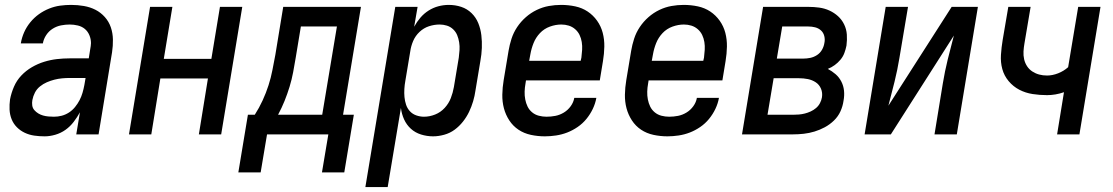

<svg xmlns="http://www.w3.org/2000/svg" viewBox="-20 -548 4540 783"><path d="M162 8Q140 8 119.5 5Q99 2 81 -6.5Q63 -15 49 -29Q35 -43 27.5 -61.5Q20 -80 19 -101Q18 -122 21 -143Q26 -169 37 -194.5Q48 -220 67 -240Q86 -260 110 -274Q134 -288 160 -296Q186 -304 212 -307Q238 -310 264 -310H342L348 -348Q349 -354 350 -360Q351 -366 351 -372Q351 -389 344.5 -404.5Q338 -420 326 -430Q314 -440 297.5 -444Q281 -448 264 -448Q247 -448 229 -444.5Q211 -441 195 -431Q179 -421 168.5 -405Q158 -389 155 -372V-371H65V-372Q69 -395 78.5 -416.5Q88 -438 103.5 -457Q119 -476 138.5 -490Q158 -504 180.5 -513Q203 -522 225.5 -525Q248 -528 270 -528Q297 -528 322.5 -523.5Q348 -519 369.5 -508Q391 -497 407.5 -478.5Q424 -460 432 -436.5Q440 -413 440.5 -387Q441 -361 437 -335L382 0H291L306 -90Q295 -70 280.5 -51Q266 -32 247 -18.5Q228 -5 205.5 1.5Q183 8 162 8ZM200 -72Q216 -72 231.5 -76Q247 -80 261 -89Q275 -98 286 -111.5Q297 -125 304.5 -139.5Q312 -154 316.5 -169.5Q321 -185 324 -201L329 -230H264Q249 -230 233 -228.5Q217 -227 201.5 -223Q186 -219 171 -212.5Q156 -206 143 -195.5Q130 -185 122.5 -170.5Q115 -156 112 -140Q110 -129 111.5 -118Q113 -107 120 -99Q127 -91 136 -85.5Q145 -80 155.5 -77Q166 -74 177.5 -73Q189 -72 200 -72Z M506 0 592 -520H683L648 -308H842L877 -520H968L882 0H791L828 -228H634L597 0Z M952 155 991 -80H1019Q1037 -108 1051 -138.5Q1065 -169 1075 -200Q1085 -231 1091 -262.5Q1097 -294 1103 -325L1135 -520H1452L1379 -80H1423L1384 155H1293L1319 0H1069L1043 155ZM1114 -80H1294L1354 -440H1207L1186 -313Q1181 -283 1175.5 -253.5Q1170 -224 1161 -194.5Q1152 -165 1140.5 -136.5Q1129 -108 1114 -80Z M1470 215 1592 -520H1683L1669 -439Q1680 -459 1694.5 -476Q1709 -493 1728 -505Q1747 -517 1768 -522.5Q1789 -528 1810 -528Q1837 -528 1861 -520Q1885 -512 1903 -494.5Q1921 -477 1930.5 -453.5Q1940 -430 1943 -404.5Q1946 -379 1945 -352.5Q1944 -326 1939 -299L1919 -179Q1916 -157 1909.5 -135Q1903 -113 1893 -92Q1883 -71 1868 -52Q1853 -33 1834 -19Q1815 -5 1791.5 1.5Q1768 8 1746 8Q1721 8 1697 0.5Q1673 -7 1655.5 -23Q1638 -39 1628 -61Q1618 -83 1615 -108L1561 215ZM1709 -72Q1732 -72 1754.5 -81Q1777 -90 1793.5 -108Q1810 -126 1818.5 -148Q1827 -170 1831 -193L1851 -313Q1853 -328 1854 -344Q1855 -360 1852.5 -375.5Q1850 -391 1844.5 -404.5Q1839 -418 1828 -428.5Q1817 -439 1802.5 -443.5Q1788 -448 1773 -448Q1751 -448 1729.5 -441Q1708 -434 1691 -418Q1674 -402 1665 -381Q1656 -360 1653 -338L1633 -218Q1630 -202 1629 -185Q1628 -168 1629.5 -152Q1631 -136 1636 -121Q1641 -106 1651.5 -94.5Q1662 -83 1677.5 -77.5Q1693 -72 1709 -72Z M2202 8Q2173 8 2145 2Q2117 -4 2094.5 -19Q2072 -34 2057 -57Q2042 -80 2035 -106.5Q2028 -133 2028.5 -162Q2029 -191 2034 -221L2054 -341Q2058 -365 2066 -390Q2074 -415 2089 -437.5Q2104 -460 2124.5 -478Q2145 -496 2169 -507.5Q2193 -519 2218 -523.5Q2243 -528 2268 -528Q2298 -528 2326 -522Q2354 -516 2376.5 -501Q2399 -486 2415 -463.5Q2431 -441 2438 -414Q2445 -387 2444.5 -358Q2444 -329 2439 -299L2426 -220H2125L2123 -207Q2120 -191 2119.5 -174.5Q2119 -158 2122 -142.5Q2125 -127 2131.5 -113.5Q2138 -100 2150 -90Q2162 -80 2177.5 -76Q2193 -72 2209 -72Q2227 -72 2245 -75.5Q2263 -79 2279.5 -89Q2296 -99 2307.5 -115Q2319 -131 2322 -149H2412Q2408 -126 2397.5 -104Q2387 -82 2371.5 -63Q2356 -44 2335.5 -30Q2315 -16 2293 -7.5Q2271 1 2247.5 4.5Q2224 8 2202 8ZM2348 -300 2351 -313Q2353 -329 2354 -345Q2355 -361 2352.5 -376.5Q2350 -392 2343.5 -405.5Q2337 -419 2325.5 -429Q2314 -439 2299.5 -443.5Q2285 -448 2269 -448Q2246 -448 2222.5 -439.5Q2199 -431 2182 -413Q2165 -395 2156 -372.5Q2147 -350 2143 -327L2138 -300Z M2702 8Q2673 8 2645 2Q2617 -4 2594.5 -19Q2572 -34 2557 -57Q2542 -80 2535 -106.5Q2528 -133 2528.5 -162Q2529 -191 2534 -221L2554 -341Q2558 -365 2566 -390Q2574 -415 2589 -437.5Q2604 -460 2624.5 -478Q2645 -496 2669 -507.5Q2693 -519 2718 -523.5Q2743 -528 2768 -528Q2798 -528 2826 -522Q2854 -516 2876.5 -501Q2899 -486 2915 -463.5Q2931 -441 2938 -414Q2945 -387 2944.5 -358Q2944 -329 2939 -299L2926 -220H2625L2623 -207Q2620 -191 2619.5 -174.5Q2619 -158 2622 -142.5Q2625 -127 2631.5 -113.5Q2638 -100 2650 -90Q2662 -80 2677.5 -76Q2693 -72 2709 -72Q2727 -72 2745 -75.5Q2763 -79 2779.5 -89Q2796 -99 2807.5 -115Q2819 -131 2822 -149H2912Q2908 -126 2897.5 -104Q2887 -82 2871.5 -63Q2856 -44 2835.5 -30Q2815 -16 2793 -7.5Q2771 1 2747.5 4.5Q2724 8 2702 8ZM2848 -300 2851 -313Q2853 -329 2854 -345Q2855 -361 2852.5 -376.5Q2850 -392 2843.5 -405.5Q2837 -419 2825.5 -429Q2814 -439 2799.5 -443.5Q2785 -448 2769 -448Q2746 -448 2722.5 -439.5Q2699 -431 2682 -413Q2665 -395 2656 -372.5Q2647 -350 2643 -327L2638 -300Z M3214 0H3006L3092 -520H3276Q3299 -520 3321 -517Q3343 -514 3362.5 -505Q3382 -496 3397.5 -482Q3413 -468 3422.5 -448.5Q3432 -429 3433.5 -407Q3435 -385 3432 -362Q3429 -347 3423.5 -332Q3418 -317 3407.5 -304.5Q3397 -292 3384 -282.5Q3371 -273 3356 -267Q3373 -258 3387.5 -245.5Q3402 -233 3411 -215.5Q3420 -198 3422 -178Q3424 -158 3420 -137Q3417 -115 3407.5 -94Q3398 -73 3381 -56.5Q3364 -40 3343.5 -29Q3323 -18 3301.5 -11.5Q3280 -5 3258 -2.5Q3236 0 3214 0ZM3148 -309H3255Q3270 -309 3284.5 -312Q3299 -315 3312 -323.5Q3325 -332 3332.5 -345.5Q3340 -359 3342 -373Q3345 -387 3341.5 -401Q3338 -415 3328 -424Q3318 -433 3304.5 -436.5Q3291 -440 3276 -440H3170ZM3110 -80H3214Q3226 -80 3238 -81Q3250 -82 3262 -85Q3274 -88 3286 -93.5Q3298 -99 3308 -107.5Q3318 -116 3324 -127.5Q3330 -139 3332 -151Q3335 -170 3328 -186.5Q3321 -203 3306.5 -212.5Q3292 -222 3274.5 -225.5Q3257 -229 3238 -229H3135Z M3506 0 3592 -520H3683L3648 -312Q3640 -263 3628 -214.5Q3616 -166 3603 -117L3861 -520H3968L3882 0H3791L3825 -208Q3833 -257 3845 -305.5Q3857 -354 3870 -403L3613 0Z M4291 0 4319 -172Q4302 -166 4284.5 -163Q4267 -160 4250 -160Q4220 -160 4191 -164.5Q4162 -169 4137 -182Q4112 -195 4093.5 -217Q4075 -239 4067.5 -266.5Q4060 -294 4062 -324.5Q4064 -355 4069 -385L4092 -520H4183L4158 -372Q4155 -355 4154 -338.5Q4153 -322 4156.5 -306.5Q4160 -291 4168.5 -278Q4177 -265 4190 -256.5Q4203 -248 4218 -244Q4233 -240 4250 -240Q4272 -240 4295 -249Q4318 -258 4336 -274L4377 -520H4468L4382 0Z"/></svg>

Font: Iosevka Term Curly Md Obl
Style: Regular
Weight: 500
Italic angle: -9°
Designer: Belleve Invis
Foundry: Belleve Invis
Version: Version 32.3.0